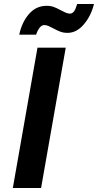

<svg xmlns="http://www.w3.org/2000/svg" viewBox="-20 -938 489 958"><path d="M167 -700H308L185 0H44ZM213 -909Q233 -909 249 -903Q265 -897 285 -886Q296 -880 307.5 -875Q319 -870 329 -870Q341 -870 349.5 -881.5Q358 -893 365 -918H449Q434 -858 398 -816Q362 -774 317 -774Q297 -774 281 -780Q265 -786 245 -797Q234 -803 222.5 -808Q211 -813 201 -813Q177 -813 160 -765H76Q89 -827 124.5 -868Q160 -909 213 -909Z"/></svg>

Font: KoHo
Style: Bold Italic
Weight: 700
Italic angle: -10°
Version: Version 1.000; ttfautohint (v1.6)